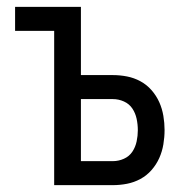

<svg xmlns="http://www.w3.org/2000/svg" viewBox="-20 -540 540 560"><path d="M138 0V-450H24V-520H216V-321H309Q330 -321 350.5 -317Q371 -313 389.5 -303Q408 -293 422 -277Q436 -261 444.5 -242Q453 -223 456.5 -202Q460 -181 460 -161Q460 -140 456.5 -119Q453 -98 444.5 -79Q436 -60 422 -44Q408 -28 389.5 -18Q371 -8 350.5 -4Q330 0 309 0ZM216 -70H309Q326 -70 341.5 -77Q357 -84 366 -97.5Q375 -111 378.5 -127.5Q382 -144 382 -160Q382 -177 378.5 -193.5Q375 -210 366 -223.5Q357 -237 341.5 -244Q326 -251 309 -251H216Z"/></svg>

Font: Zed Sans
Style: Regular
Weight: 400
Designer: Belleve Invis
Foundry: Belleve Invis
Version: Version 1.0.0; ttfautohint (v1.8.4)